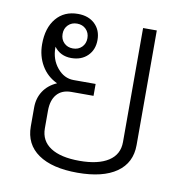

<svg xmlns="http://www.w3.org/2000/svg" viewBox="-71 -653 701 731"><g transform="rotate(10 280.0 -288.0)"><path d="M479 -576V-133Q479 -64 426 -27Q373 10 275 10Q177 10 123.5 -27Q70 -64 70 -133V-206Q70 -242 88 -269.5Q106 -297 140 -312Q101 -330 79.5 -366.5Q58 -403 58 -449Q58 -512 89 -549Q120 -586 173 -586Q214 -586 238.5 -562.5Q263 -539 263 -501Q263 -463 239 -439.5Q215 -416 176 -416Q134 -416 110 -448V-444Q110 -399 136.5 -367Q163 -335 200 -335H285V-289H199Q163 -289 143.5 -266.5Q124 -244 124 -203V-135Q124 -87 163 -61.5Q202 -36 275 -36Q347 -36 386.5 -61.5Q426 -87 426 -135V-576ZM128 -501Q128 -480 141.5 -466.5Q155 -453 176 -453Q197 -453 210.5 -466.5Q224 -480 224 -501Q224 -522 210.5 -535.5Q197 -549 176 -549Q155 -549 141.5 -535.5Q128 -522 128 -501Z"/></g></svg>

Font: Sarabun ExtraLight
Style: Regular
Weight: 275
Designer: Suppakit Chalermlarp | Katatrad Co.,Ltd.
Foundry: Cadson Demak Co.,Ltd.
Version: Version 1.000; ttfautohint (v1.6)